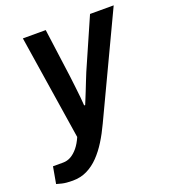

<svg xmlns="http://www.w3.org/2000/svg" viewBox="-167 -623 807 908"><g transform="rotate(-20 236.5 -169.5)"><path d="M44 187Q11 187 -9.5 182Q-30 177 -36 175L-21 91H30Q51 91 69.5 80.5Q88 70 104.5 50Q121 30 134 0L52 -526H167L200 -281Q203 -256 206.5 -226.5Q210 -197 212.5 -172Q215 -147 216 -129H221Q225 -139 231.5 -154.5Q238 -170 245.5 -189Q253 -208 261.5 -229.5Q270 -251 279 -273L390 -526H509L269 -18Q249 25 226 62Q203 99 176 127Q149 155 116.5 171Q84 187 44 187Z"/></g></svg>

Font: Archivo SemiCondensed SemiBold
Style: Italic
Weight: 600
Width: 4
Italic angle: -10°
Designer: Hector Gatti
Foundry: Omnibus-Type
Version: Version 2.001